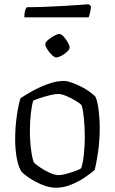

<svg xmlns="http://www.w3.org/2000/svg" viewBox="-20 -879 538 899"><path d="M241 0Q210 0 176 -14.5Q142 -29 115.5 -47Q89 -65 81 -75Q67 -95 59 -136Q51 -177 51 -225Q51 -283 58.5 -335.5Q66 -388 76 -419Q95 -432 129.5 -451.5Q164 -471 204 -485.5Q244 -500 278 -500Q294 -500 316.5 -492Q339 -484 361.5 -472.5Q384 -461 401.5 -448Q419 -435 427 -426Q434 -411 438.5 -385.5Q443 -360 445 -331.5Q447 -303 447 -278Q447 -223 439.5 -170Q432 -117 423 -83Q406 -68 377.5 -48.5Q349 -29 313.5 -14.5Q278 0 241 0ZM255 -59Q268 -59 290.5 -65Q313 -71 333 -78.5Q353 -86 360 -91Q368 -113 372.5 -154Q377 -195 377 -237Q377 -285 372.5 -328Q368 -371 362 -386Q357 -393 337 -405.5Q317 -418 293 -428.5Q269 -439 251 -439Q238 -439 215 -433.5Q192 -428 169.5 -420.5Q147 -413 136 -408Q129 -389 124.5 -349Q120 -309 120 -271Q120 -218 126 -174.5Q132 -131 139 -118Q146 -110 166.5 -96Q187 -82 211.5 -70.5Q236 -59 255 -59ZM243 -610Q235 -610 223 -621.5Q211 -633 201.5 -648Q192 -663 192 -672Q192 -681 205 -692Q218 -703 233.5 -711.5Q249 -720 258 -720Q266 -720 277.5 -708Q289 -696 297.5 -680.5Q306 -665 306 -656Q306 -648 294.5 -637Q283 -626 268 -618Q253 -610 243 -610ZM94 -798Q94 -817 97.5 -829Q101 -841 105 -845Q135 -845 177.5 -846.5Q220 -848 264 -850.5Q308 -853 343.5 -855.5Q379 -858 396 -859L406 -850Q405 -833 401.5 -819Q398 -805 395 -798Z"/></svg>

Font: Texturina 72pt Light
Style: Regular
Weight: 300
Designer: Guillermo Torres Carreño
Foundry: Omnibus-Type
Version: Version 1.002; ttfautohint (v1.8.3)